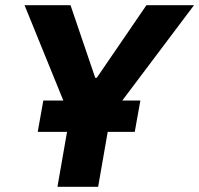

<svg xmlns="http://www.w3.org/2000/svg" viewBox="-20 -720 768 740"><path d="M248.8 -271.8 74.6 -700H251.8L347 -420.2H353L544.4 -700H727.8L405.6 -271.8L358.2 0H201.4ZM147 -332.6H521L499.4 -211.8H125.4Z"/></svg>

Font: Fixel Italic Variable 20240409 Display Thin
Style: Italic
Weight: 100
Italic angle: -10°
Designer: AlfaBravo + MacPaw
Foundry: Kyrylo Tkachov, Marchela Mozhyna, Serhii Makarenko, Maria Weinstein, Zakhar Kryvoshyya
Version: Version 1.211;Glyphs 3.2 (3225)